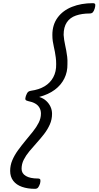

<svg xmlns="http://www.w3.org/2000/svg" viewBox="-20 -1115 621 1210"><path d="M565 -1095Q580 -1095 580.5 -1085Q581 -1075 577 -1062Q572 -1045 565 -1037.5Q558 -1030 545 -1030Q496 -1030 458.5 -1017Q421 -1004 401 -974Q381 -944 381 -895Q382 -879 384.5 -863Q387 -847 390.5 -831Q394 -815 397.5 -796.5Q401 -778 403.5 -757Q406 -736 405 -711Q406 -662 385.5 -620.5Q365 -579 325.5 -549.5Q286 -520 227 -504Q253 -496 271 -479.5Q289 -463 298.5 -442Q308 -421 308 -398Q308 -362 294 -330.5Q280 -299 258 -270.5Q236 -242 211.5 -215Q187 -188 165 -161.5Q143 -135 129.5 -108Q116 -81 116 -51Q116 -22 143 -6Q170 10 219 10Q233 10 234.5 19Q236 28 232 43Q226 60 219.5 67.5Q213 75 200 75Q154 75 118.5 62.5Q83 50 63.5 24.5Q44 -1 44 -38Q44 -73 57.5 -105Q71 -137 93.5 -168Q116 -199 140.5 -228.5Q165 -258 187.5 -286Q210 -314 224 -342Q238 -370 238 -399Q238 -420 228.5 -436.5Q219 -453 201 -463Q183 -473 157 -478Q143 -481 140.5 -487.5Q138 -494 143 -510Q150 -529 156 -535Q162 -541 175 -543Q226 -550 261.5 -571.5Q297 -593 316 -628.5Q335 -664 334 -711Q334 -734 331.5 -752.5Q329 -771 326 -788Q323 -805 319 -821.5Q315 -838 312.5 -856Q310 -874 310 -895Q310 -959 343 -1004Q376 -1049 434 -1072Q492 -1095 565 -1095Z"/></svg>

Font: Playwrite CO Light
Style: Regular
Weight: 300
Version: Version 1.002